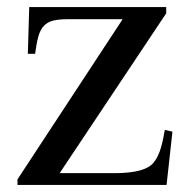

<svg xmlns="http://www.w3.org/2000/svg" viewBox="-20 -522 535 542"><path d="M450.2 0H29.3V-15.6L326.2 -467.8H171.9Q146.5 -467.8 130.4 -463.9Q114.3 -460 104 -449.2Q93.8 -438.5 88.4 -419.4Q83 -400.4 79.1 -370.1H58.6L62.5 -502H449.2V-484.4L148.4 -33.2H302.7Q389.6 -33.2 413.1 -62.5Q418.9 -69.3 422.9 -76.7Q426.8 -84 430.7 -94.2Q434.6 -104.5 438 -119.1Q441.4 -133.8 445.3 -155.3L466.8 -150.4Z"/></svg>

Font: Jomolhari
Style: Regular
Weight: 400
Designer: Christopher J. Fynn
Foundry: Christopher  J.  Fynn (Karma Drubgy¸ Tenzin).
Version: Version alpha 0.003c 2006